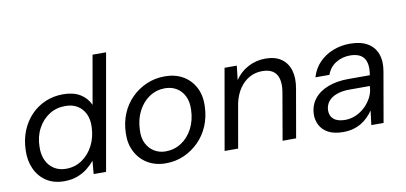

<svg xmlns="http://www.w3.org/2000/svg" viewBox="-69 -941 2482 1174"><g transform="rotate(-10 1172.0 -354.0)"><path d="M247 12Q182 12 136 -18.5Q90 -49 67 -101.5Q44 -154 47 -217Q49 -282 71 -336Q93 -390 131.5 -430Q170 -470 221 -491.5Q272 -513 330 -513Q395 -513 436.5 -487.5Q478 -462 498 -418L551 -720H635L508 0H431L438 -82Q419 -58 392 -36.5Q365 -15 329 -1.5Q293 12 247 12ZM271 -61Q327 -61 371 -91Q415 -121 441 -172Q467 -223 469 -286Q471 -333 454.5 -367.5Q438 -402 407 -421Q376 -440 332 -440Q276 -440 232.5 -412.5Q189 -385 162 -335.5Q135 -286 134 -223Q132 -176 148 -139.5Q164 -103 196 -82Q228 -61 271 -61Z M878 12Q814 12 765.5 -17Q717 -46 691 -97.5Q665 -149 668 -214Q670 -279 693 -333.5Q716 -388 756.5 -428Q797 -468 849.5 -490.5Q902 -513 962 -513Q1027 -513 1075 -485Q1123 -457 1149 -407Q1175 -357 1172 -289Q1170 -225 1147 -170Q1124 -115 1083.5 -74.5Q1043 -34 991 -11Q939 12 878 12ZM889 -60Q943 -60 987 -88.5Q1031 -117 1057.5 -168Q1084 -219 1086 -284Q1088 -335 1070 -370Q1052 -405 1021 -423Q990 -441 951 -441Q898 -441 854.5 -412.5Q811 -384 784.5 -333Q758 -282 756 -217Q753 -167 771 -132Q789 -97 820 -78.5Q851 -60 889 -60Z M1244 0 1332 -501H1408L1398 -413Q1429 -460 1479 -486.5Q1529 -513 1586 -513Q1648 -513 1686 -486Q1724 -459 1738 -411Q1752 -363 1740 -298L1688 0H1604L1654 -289Q1667 -362 1642.5 -401.5Q1618 -441 1554 -441Q1512 -441 1476 -421.5Q1440 -402 1414 -364.5Q1388 -327 1376 -273L1328 0Z M1979 12Q1923 12 1887.5 -7Q1852 -26 1835.5 -58Q1819 -90 1820 -126Q1822 -181 1853 -220.5Q1884 -260 1939 -281Q1994 -302 2066 -302H2199Q2207 -349 2198.5 -380.5Q2190 -412 2165 -427Q2140 -442 2100 -442Q2052 -442 2012.5 -418Q1973 -394 1956 -347H1869Q1885 -401 1921.5 -438Q1958 -475 2007.5 -494Q2057 -513 2111 -513Q2179 -513 2221 -488Q2263 -463 2279.5 -417.5Q2296 -372 2285 -310L2231 0H2155L2166 -89Q2152 -68 2133.5 -49.5Q2115 -31 2091.5 -17Q2068 -3 2040.5 4.5Q2013 12 1979 12ZM2004 -59Q2039 -59 2071.5 -73.5Q2104 -88 2129.5 -113Q2155 -138 2170.5 -169Q2186 -200 2187 -233V-237H2062Q2015 -237 1981 -224.5Q1947 -212 1929 -189Q1911 -166 1910 -135Q1909 -100 1933 -79.5Q1957 -59 2004 -59Z"/></g></svg>

Font: DM Sans 17pt
Style: Italic
Weight: 400
Italic angle: -10°
Version: Version 4.004;gftools[0.9.30]